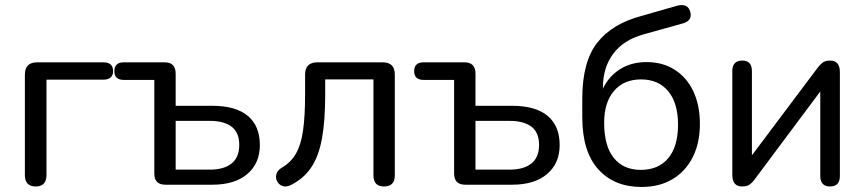

<svg xmlns="http://www.w3.org/2000/svg" viewBox="-20 -735 3441 764"><path d="M122 7Q79 7 79 -39V-438Q79 -487 128 -487H391Q430 -487 430 -452Q430 -418 391 -418H165V-39Q165 7 122 7Z M638 0Q594 0 594 -45V-417H473Q435 -417 435 -452Q435 -487 473 -487H635Q679 -487 679 -442V-314H825Q918 -314 966 -274Q1014 -234 1014 -158Q1014 -85 964 -42.5Q914 0 825 0ZM679 -60H815Q871 -60 901.5 -84.5Q932 -109 932 -158Q932 -208 901.5 -231Q871 -254 815 -254H679Z M1508 7Q1466 7 1466 -37V-419H1274V-357Q1274 -254 1261 -183Q1248 -112 1217.5 -67.5Q1187 -23 1136 2Q1118 10 1104 5Q1090 0 1083 -13Q1076 -26 1079.5 -41Q1083 -56 1100 -67Q1137 -88 1157.5 -123.5Q1178 -159 1186 -216.5Q1194 -274 1194 -359V-438Q1194 -487 1243 -487H1503Q1551 -487 1551 -438V-37Q1551 7 1508 7Z M1831 0Q1787 0 1787 -45V-417H1666Q1628 -417 1628 -452Q1628 -487 1666 -487H1828Q1872 -487 1872 -442V-314H2018Q2111 -314 2159 -274Q2207 -234 2207 -158Q2207 -85 2157 -42.5Q2107 0 2018 0ZM1872 -60H2008Q2064 -60 2094.5 -84.5Q2125 -109 2125 -158Q2125 -208 2094.5 -231Q2064 -254 2008 -254H1872Z M2530 -59Q2600 -59 2639 -105.5Q2678 -152 2678 -239Q2678 -325 2639 -372Q2600 -419 2531 -419Q2462 -419 2423 -373Q2384 -327 2384 -247Q2384 -154 2422.5 -106.5Q2461 -59 2530 -59ZM2533 9Q2424 9 2360.5 -61.5Q2297 -132 2297 -268V-343Q2297 -489 2356.5 -565Q2416 -641 2534 -672L2677 -713Q2718 -722 2727 -687Q2736 -651 2694 -641L2540 -598Q2461 -576 2420 -521Q2379 -466 2379 -385V-382Q2402 -431 2447 -459.5Q2492 -488 2553 -488Q2616 -488 2664 -458Q2712 -428 2738.5 -372.5Q2765 -317 2765 -242Q2765 -166 2736.5 -109.5Q2708 -53 2656 -22Q2604 9 2533 9Z M2933 7Q2894 7 2894 -39V-452Q2894 -494 2934 -494Q2972 -494 2972 -452V-117L3234 -466Q3242 -477 3253 -485.5Q3264 -494 3283 -494Q3322 -494 3322 -448V-35Q3322 7 3283 7Q3244 7 3244 -35V-371L2982 -20Q2975 -10 2964 -1.5Q2953 7 2933 7Z"/></svg>

Font: Chiron GoRound TC N
Style: Regular
Weight: 350
Designer: Ryoko NISHIZUKA 西塚涼子 (kana, bopomofo & ideographs); Paul D. Hunt (Latin, Greek & Cyrillic); Sandoll Communications 산돌커뮤니
Foundry: Adobe
Version: Version 1.000;hotconv 1.1.1;makeotfexe 2.6.0